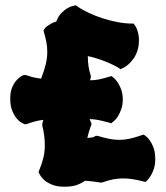

<svg xmlns="http://www.w3.org/2000/svg" viewBox="-20 -708 634 732"><path d="M448.2 -331.1Q448.2 -309.1 442.6 -292.7Q437 -276.4 429.9 -265.1Q422.9 -253.9 416.5 -248.3Q410.2 -242.7 409.2 -242.2L403.8 -237.8L397 -240.2Q372.1 -247.1 354.7 -250.5Q337.4 -253.9 321.8 -253.9L328.1 -237.8L329.1 -233.9L327.1 -230Q322.3 -216.3 318.8 -204.8Q315.4 -193.4 313 -182.1Q318.8 -183.1 327.4 -183.6Q335.9 -184.1 345.2 -189.9H353Q376.5 -182.6 396.5 -178.7Q416.5 -174.8 435.1 -174.8Q454.6 -174.8 475.3 -179.4Q496.1 -184.1 521 -192.9L526.9 -194.8L532.2 -191.9Q532.7 -191.4 538.6 -186.8Q544.4 -182.1 551.5 -172.1Q558.6 -162.1 564.7 -146.5Q570.8 -130.9 571.8 -108.9V-100.1Q571.8 -80.6 566.9 -65.4Q562 -50.3 555.9 -40Q549.8 -29.8 544.7 -24.2Q539.6 -18.6 539.1 -18.1L534.2 -14.2L526.9 -16.1Q504.4 -22 485.8 -24.9Q467.3 -27.8 450.2 -27.8Q430.2 -27.8 411.4 -24.2Q392.6 -20.5 369.1 -12.2H361.8Q347.7 -14.6 332.5 -16.4Q317.4 -18.1 304.2 -19Q292 -9.8 273.4 -2.9Q254.9 3.9 226.1 3.9Q197.3 3.9 178.5 -3.9Q159.7 -11.7 148.9 -21.2Q138.2 -30.8 133.8 -38.8Q129.4 -46.9 128.9 -47.9L127 -51.8L128.9 -57.1Q140.1 -84 145.5 -106.9Q150.9 -129.9 150.9 -154.8Q150.9 -171.4 148.7 -189.7Q146.5 -208 141.1 -230V-235.8L145 -251Q129.9 -249.5 114.5 -245.4Q99.1 -241.2 81.1 -234.9L76.2 -233.9L70.8 -235.8Q69.8 -235.8 61.8 -240.2Q53.7 -244.6 44.2 -255.6Q34.7 -266.6 26.9 -285.2Q19 -303.7 19 -332Q19 -358.4 26.6 -375.5Q34.2 -392.6 43.7 -402.8Q53.2 -413.1 61 -417.2Q68.8 -421.4 69.8 -421.9H79.1Q94.7 -416 109.1 -412.8Q123.5 -409.7 137.2 -408.2V-410.2L139.2 -415Q149.4 -441.4 154.8 -464.4Q160.2 -487.3 160.2 -509.8Q160.2 -528.3 157 -546.6Q153.8 -564.9 147 -586.9L146 -592.8L149.9 -598.1Q149.9 -598.6 152.6 -601.8Q155.3 -605 160.9 -609.1Q166.5 -613.3 174.8 -617.9Q183.1 -622.6 194.8 -626Q202.1 -646.5 214.4 -658.7Q226.6 -670.9 237.8 -677.2Q249 -683.6 257.3 -685.3Q265.6 -687 265.1 -687L269 -688L272.9 -685.1Q290.5 -672.4 315.9 -660.2Q341.3 -647.9 369.9 -638.7Q398.4 -629.4 427.7 -623.8Q457 -618.2 482.9 -618.2H488.8L493.2 -612.8Q493.7 -612.3 496.3 -608.4Q499 -604.5 502 -597.2Q504.9 -589.8 507.3 -579.1Q509.8 -568.4 509.8 -555.2Q509.8 -547.4 509 -539.3Q508.3 -531.2 505.9 -522Q500.5 -501 490.5 -486.6Q480.5 -472.2 470.5 -463.4Q460.4 -454.6 452.9 -450.7Q445.3 -446.8 444.8 -446.8L439 -443.8L434.1 -448.2Q409.2 -462.9 377.9 -475.1Q346.7 -487.3 314.9 -494.1V-491.2Q314.9 -473.6 317.4 -456.1Q319.8 -438.5 326.2 -418.9V-412.1L323.2 -401.9H324.2Q341.3 -401.9 358.6 -405.5Q376 -409.2 397.9 -416L403.8 -418L410.2 -414.1Q410.6 -413.6 416.3 -408.7Q421.9 -403.8 428.7 -393.8Q435.5 -383.8 441.4 -368.4Q447.3 -353 448.2 -331.1Z"/></svg>

Font: Hanalei Fill
Style: Regular
Weight: 400
Version: Version 1.000